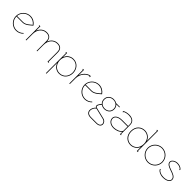

<svg xmlns="http://www.w3.org/2000/svg" viewBox="435 -2456 4447 4447"><g transform="rotate(45 2658.0 -232.5)"><path d="M36 -232C36 -99 144 9 277 9C347 9 409 -21 453 -68L440 -79C399 -35 341 -9 277 -9C154 -9 54 -109 54 -232H254C350 -232 430 -319 475 -355L481 -360L477 -367C433 -431 360 -473 277 -473C145 -473 36 -365 36 -232ZM54 -250C63 -365 161 -455 277 -455C351 -455 416 -418 457 -363C408 -323 337 -250 254 -250Z M812 -473C716 -473 639 -412 606 -318V-464H571V-446H588V0H606V-214C606 -352 692 -455 812 -455C919 -455 946 -389 946 -321V0H963V-214C963 -352 1049 -455 1169 -455C1276 -455 1303 -389 1303 -321V0H1338V-18H1321V-321C1321 -417 1270 -473 1169 -473C1073 -473 996 -412 963 -318V-321C963 -417 913 -473 812 -473Z M1481 -232C1481 -355 1564 -455 1687 -455C1810 -455 1892 -355 1892 -232C1892 -109 1810 -9 1687 -9C1564 -9 1481 -109 1481 -232ZM1463 -446V214H1481V-137C1513 -50 1589 9 1687 9C1820 9 1910 -99 1910 -232C1910 -365 1820 -473 1687 -473C1589 -473 1513 -415 1481 -328V-464H1446V-446Z M2240 -473C2170 -473 2073 -402 2034 -288V-464H1999V-446H2016V0H2034V-188C2034 -342 2152 -447 2231 -455V-438H2249V-473Z M2284 -232C2284 -99 2392 9 2525 9C2595 9 2657 -21 2701 -68L2688 -79C2647 -35 2589 -9 2525 -9C2402 -9 2302 -109 2302 -232H2502C2598 -232 2678 -319 2723 -355L2729 -360L2725 -367C2681 -431 2608 -473 2525 -473C2393 -473 2284 -365 2284 -232ZM2302 -250C2311 -365 2409 -455 2525 -455C2599 -455 2664 -418 2705 -363C2656 -323 2585 -250 2502 -250Z M2871 -34 3144 32C3193 44 3220 83 3220 120C3220 158 3189 196 3112 196H2929C2822 196 2801 138 2801 99C2801 48 2833 -10 2871 -34ZM2854 -312C2854 -408 2930 -455 3006 -455C3082 -455 3158 -408 3158 -312C3158 -217 3082 -170 3006 -170C2930 -170 2854 -216 2854 -312ZM3127 -429H3229V-446H3103C3074 -464 3041 -473 3006 -473C2921 -473 2836 -418 2836 -312C2836 -261 2856 -223 2885 -196C2867 -178 2821 -127 2821 -85C2821 -67 2830 -51 2851 -41C2813 -11 2783 47 2783 99C2783 160 2824 214 2929 214H3112C3199 214 3238 169 3238 120C3238 74 3205 28 3149 15L2872 -52C2853 -56 2839 -65 2839 -85C2839 -117 2878 -164 2899 -185C2929 -163 2968 -152 3006 -152C3091 -152 3176 -206 3176 -312C3176 -363 3156 -402 3127 -429Z M3676 -109C3645 -46 3549 -9 3470 -9C3374 -9 3301 -58 3301 -139C3301 -197 3362 -250 3479 -250H3676ZM3354 -430V-407H3372V-425C3407 -443 3458 -455 3510 -455C3585 -455 3676 -428 3676 -321V-268H3479C3357 -268 3283 -211 3283 -139C3283 -45 3367 9 3470 9C3541 9 3631 -19 3676 -79V0H3711V-18H3693V-321C3693 -434 3602 -473 3510 -473C3453 -473 3397 -459 3359 -438L3354 -436Z M4228 -232C4228 -84 4126 -9 4023 -9C3920 -9 3818 -84 3818 -232C3818 -380 3920 -455 4023 -455C4126 -455 4228 -380 4228 -232ZM4210 -679V-661H4228V-333C4192 -425 4108 -473 4023 -473C3911 -473 3800 -392 3800 -232C3800 -72 3911 9 4023 9C4108 9 4192 -39 4228 -131V0H4264V-18H4246V-679Z M4371 -232C4371 -355 4471 -455 4594 -455C4717 -455 4817 -355 4817 -232C4817 -109 4717 -9 4594 -9C4471 -9 4371 -109 4371 -232ZM4594 -473C4461 -473 4353 -365 4353 -232C4353 -99 4461 9 4594 9C4727 9 4835 -99 4835 -232C4835 -365 4727 -473 4594 -473Z M5093 -473C5011 -473 4941 -418 4941 -366C4941 -293 5016 -264 5093 -237C5177 -208 5263 -182 5263 -107C5263 -58 5207 -9 5093 -9C5002 -9 4950 -42 4924 -74V-92H4906V-69L4908 -66C4937 -28 4996 9 5093 9C5211 9 5281 -44 5281 -107C5281 -196 5182 -225 5093 -256C5022 -281 4959 -307 4959 -366C4959 -404 5014 -455 5093 -455C5144 -455 5191 -441 5227 -407V-389H5245V-414L5242 -417C5202 -457 5148 -473 5093 -473Z"/></g></svg>

Font: Rawengulk
Style: Light
Weight: 300
Version: Version 0.9